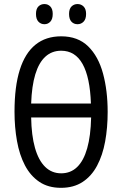

<svg xmlns="http://www.w3.org/2000/svg" viewBox="-20 -900 591 930"><path d="M501.5 -357.9Q501.5 -281.2 489.3 -214.6Q477.1 -147.9 450.2 -97.4Q423.3 -46.9 380.1 -18.6Q336.9 9.8 275.4 9.8Q213.4 9.8 170.4 -19.3Q127.4 -48.3 100.8 -99.1Q74.2 -149.9 62.3 -216.8Q50.3 -283.7 50.3 -358.9Q50.3 -481 75.9 -562Q101.6 -643.1 151.9 -683.6Q202.1 -724.1 276.4 -724.1Q357.4 -724.1 407 -675.5Q456.5 -627 479 -543.9Q501.5 -460.9 501.5 -357.9ZM276.4 -60.5Q322.3 -60.5 353.8 -91.1Q385.3 -121.6 402.3 -181.6Q419.4 -241.7 421.4 -331.1H130.9Q132.3 -244.1 149.4 -183.8Q166.5 -123.5 198.5 -92Q230.5 -60.5 276.4 -60.5ZM276.4 -654.3Q231.4 -654.3 200 -625.7Q168.5 -597.2 151.1 -540.3Q133.8 -483.4 130.9 -398.4H420.4Q416 -525.4 380.1 -589.8Q344.2 -654.3 276.4 -654.3ZM154.3 -832.5Q154.3 -856.9 166 -868.7Q177.7 -880.4 195.3 -880.4Q212.4 -880.4 223.9 -868.4Q235.4 -856.4 235.4 -832.5Q235.4 -807.6 223.9 -795.2Q212.4 -782.7 195.3 -782.7Q177.7 -782.7 166 -795.2Q154.3 -807.6 154.3 -832.5ZM314.5 -832.5Q314.5 -856.9 326.4 -868.7Q338.4 -880.4 355.5 -880.4Q373 -880.4 385 -868.4Q397 -856.4 397 -832.5Q397 -807.6 385 -795.2Q373 -782.7 355.5 -782.7Q337.4 -782.7 325.9 -795.2Q314.5 -807.6 314.5 -832.5Z"/></svg>

Font: Open Sans Condensed
Style: Regular
Weight: 400
Width: 3
Designer: Monotype Design Team
Foundry: Monotype Imaging Inc.
Version: Version 3.000